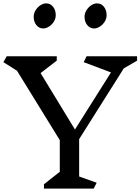

<svg xmlns="http://www.w3.org/2000/svg" viewBox="-20 -1120 834 1140"><path d="M180 -1020Q180 -1041 191.5 -1059.5Q203 -1078 220.5 -1089Q238 -1100 254 -1100Q279 -1100 295 -1080Q311 -1060 311 -1030Q311 -1009 299.5 -991Q288 -973 270.5 -962Q253 -951 237 -951Q212 -951 196 -971Q180 -991 180 -1020ZM482 -1020Q482 -1041 493.5 -1059.5Q505 -1078 522.5 -1089Q540 -1100 556 -1100Q581 -1100 597 -1080Q613 -1060 613 -1030Q613 -1009 601.5 -991Q590 -973 572.5 -962Q555 -951 539 -951Q514 -951 498 -971Q482 -991 482 -1020ZM450 -72 554 -35 536 0H241V-26L335 -100V-288L81 -700L0 -751L20 -786H317V-760L221 -686L425 -351L639 -690L477 -751L494 -786H794V-760L715 -714L450 -294Z"/></svg>

Font: Inknut Antiqua Light
Style: Regular
Weight: 300
Designer: Claus Eggers Sørensen
Foundry: Claus Eggers Sørensen
Version: Version 1.003; ttfautohint (v1.8.2) -l 8 -r 50 -G 200 -x 14 